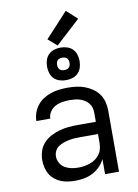

<svg xmlns="http://www.w3.org/2000/svg" viewBox="-105 -1052 809 1127"><g transform="rotate(-10 300.0 -488.0)"><path d="M251 8Q230 8 208 5Q186 2 166 -6Q146 -14 129 -28Q112 -42 101 -60.5Q90 -79 85 -100.5Q80 -122 80 -144Q80 -171 88.5 -198Q97 -225 116 -245.5Q135 -266 160 -279Q185 -292 211.5 -299.5Q238 -307 265.5 -309.5Q293 -312 321 -312H429V-365Q429 -381 425 -396Q421 -411 411 -423Q401 -435 387.5 -443.5Q374 -452 359.5 -456.5Q345 -461 329.5 -462.5Q314 -464 299 -464Q277 -464 255 -460.5Q233 -457 213.5 -446.5Q194 -436 181.5 -417.5Q169 -399 169 -377Q169 -377 169 -377Q169 -377 169 -377H86Q86 -377 86 -377Q86 -377 86 -377Q86 -402 94.5 -426Q103 -450 118.5 -469.5Q134 -489 155 -502.5Q176 -516 200 -524Q224 -532 249 -535Q274 -538 299 -538Q325 -538 350.5 -535Q376 -532 400.5 -523Q425 -514 447 -499Q469 -484 484 -463Q499 -442 505.5 -416.5Q512 -391 512 -365V0H429V-90Q418 -66 398.5 -46.5Q379 -27 355 -14.5Q331 -2 304.5 3Q278 8 251 8ZM282 -65Q300 -65 318 -68Q336 -71 353 -77Q370 -83 385 -94Q400 -105 410.5 -120Q421 -135 425 -153Q429 -171 429 -189V-239H321Q304 -239 287.5 -238Q271 -237 254.5 -233.5Q238 -230 222 -224.5Q206 -219 192 -209.5Q178 -200 170.5 -184.5Q163 -169 163 -152Q163 -132 173.5 -113Q184 -94 202 -83.5Q220 -73 240.5 -69Q261 -65 282 -65ZM300 -583Q280 -583 261 -589Q242 -595 228.5 -608.5Q215 -622 209 -641Q203 -660 203 -680Q203 -700 209 -719Q215 -738 228.5 -751.5Q242 -765 261 -771Q280 -777 300 -777Q320 -777 339 -771Q358 -765 371.5 -751.5Q385 -738 391 -719Q397 -700 397 -680Q397 -660 391 -641Q385 -622 371.5 -608.5Q358 -595 339 -589Q320 -583 300 -583ZM300 -643Q308 -643 315 -645Q322 -647 327.5 -652.5Q333 -658 335 -665Q337 -672 337 -680Q337 -688 335 -695Q333 -702 327.5 -707.5Q322 -713 315 -715Q308 -717 300 -717Q292 -717 285 -715Q278 -713 272.5 -707.5Q267 -702 265 -695Q263 -688 263 -680Q263 -672 265 -665Q267 -658 272.5 -652.5Q278 -647 285 -645Q292 -643 300 -643ZM286 -792 233 -838 368 -984 432 -926Z"/></g></svg>

Font: Iosevka Curly Extended
Style: Regular
Weight: 400
Width: 7
Monospace: yes
Designer: Belleve Invis
Foundry: Belleve Invis
Version: Version 11.1.0; ttfautohint (v1.8.3)